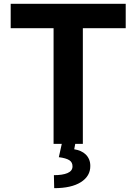

<svg xmlns="http://www.w3.org/2000/svg" viewBox="-20 -747 708 997"><path d="M632.8 -727.3V-600.5H410.2V0H370.7L365.4 28.1Q383.5 30.9 398.8 37.6Q414.1 44.4 425.2 55.2Q436.4 66.1 442.6 80.8Q448.9 95.5 448.9 114.3Q449.6 167.3 399.9 198.9Q350.5 230.1 261.4 230.1L259.9 162.6Q304.7 162.6 330.3 151.8Q355.8 141 356.5 118.3Q357.2 95.9 340 84.9Q322.8 73.9 285.5 69.2L300.8 0H258.2V-600.5H35.5V-727.3Z"/></svg>

Font: Inter P
Style: Bold
Weight: 700
Designer: Rasmus Andersson
Foundry: rsms
Version: Version 3.018;git-588b23468